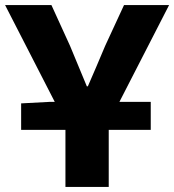

<svg xmlns="http://www.w3.org/2000/svg" viewBox="-22 -734 684 754"><path d="M61 -328 174 -334H193L-2 -714H180L253 -554L319 -395H323L355 -469L391 -554L465 -714H642L447 -334H570V-224H405V0H235V-224H61Z"/></svg>

Font: Nebula Sans Bold
Style: Regular
Weight: 700
Designer: Paul D. Hunt for Adobe (as Source Sans)
Foundry: Nebula Entertainment & Broadcasting LLC
Version: Version 1.010